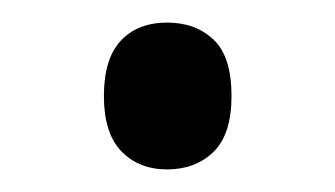

<svg xmlns="http://www.w3.org/2000/svg" viewBox="-20 -136 297 170"><path d="M72 -51Q72 -84 87 -100Q102 -116 128 -116Q153 -116 169 -101Q185 -86 185 -51Q185 -17 169 -1.5Q153 14 128 14Q103 14 87.5 -2Q72 -18 72 -51Z"/></svg>

Font: Noto Sans Bengali UI Condensed
Style: Regular
Weight: 400
Width: 3
Designer: Jelle Bosma - Monotype Design Team
Foundry: Monotype Imaging Inc.
Version: Version 2.003